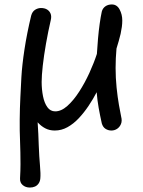

<svg xmlns="http://www.w3.org/2000/svg" viewBox="-20 -575 640 862"><path d="M114 267Q95 267 82 256Q69 245 70 226Q72 190 72 162Q72 134 71.5 109.5Q71 85 70 58Q68 13 68.5 -38.5Q69 -90 71.5 -139.5Q74 -189 76 -228Q79 -282 90 -354Q101 -426 120 -505Q125 -523 137.5 -531Q150 -539 164 -539Q180 -539 191 -532.5Q202 -526 207 -514Q212 -502 208 -485Q196 -433 186.5 -379Q177 -325 172 -280Q167 -235 167 -207Q167 -174 173 -143.5Q179 -113 192.5 -94Q206 -75 228 -75Q255 -75 282.5 -99.5Q310 -124 335.5 -163.5Q361 -203 381.5 -248Q402 -293 415 -333Q417 -366 420 -401Q423 -436 427.5 -468Q432 -500 437 -523Q441 -538 453 -546.5Q465 -555 482 -555Q505 -555 517 -532.5Q529 -510 529 -483Q529 -469 527 -454Q525 -439 521.5 -423Q518 -407 513 -390.5Q508 -374 503 -357Q501 -336 500 -313.5Q499 -291 499 -270Q499 -225 503.5 -181.5Q508 -138 514 -104Q520 -70 524 -51Q529 -32 523 -18Q517 -4 505.5 3.5Q494 11 480 11Q466 11 454 3.5Q442 -4 437 -21Q429 -57 423 -90.5Q417 -124 414 -161Q398 -130 377.5 -99.5Q357 -69 333.5 -44Q310 -19 283 -4Q256 11 226 11Q202 11 183 1Q164 -9 149 -26Q151 0 152 26Q153 52 154 78Q156 130 159.5 168Q163 206 161 226Q160 239 153.5 248.5Q147 258 137 262.5Q127 267 114 267Z"/></svg>

Font: Playpen Sans Thai
Style: Regular
Weight: 400
Designer: Sirin Gunkloy, Laura Meseguer, Veronika Burian, José Scaglione
Foundry: TypeTogether
Version: Version 2.000